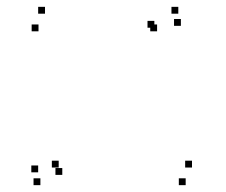

<svg xmlns="http://www.w3.org/2000/svg" viewBox="-20 -531 660 561"><path d="M92.5 -439.5V-459.5H72.5V-439.5ZM439 -439.5V-459.5H419V-439.5ZM431 -450V-470H411V-450ZM91.5 -27.5V-47.5H71.5V-27.5ZM98 10V-10H78V10ZM522.5 10V-10H502.5V10ZM541 -41.5V-61.5H521V-41.5ZM151.5 -41.5V-61.5H131.5V-41.5ZM162 -20V-40H142V-20ZM508.5 -455.5V-475.5H488.5V-455.5ZM501 -491V-511H481V-491ZM111.5 -491V-511H91.5V-491Z"/></svg>

Font: Monaspace Argon Dots Var
Style: Regular
Weight: 400
Designer: Riley Cran and the Lettermatic Team
Version: Version 1.100 (Monaspace Argon Dots)